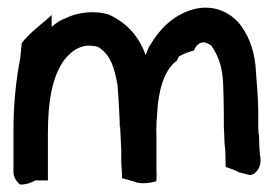

<svg xmlns="http://www.w3.org/2000/svg" viewBox="-20 -486 735 513"><path d="M16 -26C16 -11 25 -1 33 7H36C51 7 64 2 75 -4H108V-130C108 -210 118 -279 151 -325C166 -343 182 -360 212 -364H220C223 -364 226 -364 229 -363H231C236 -363 242 -361 246 -358C276 -337 285 -307 294 -259L297 -215C298 -191 300 -170 300 -148V-147H301C302 -126 303 -105 304 -85V-54C304 -42 306 -29 306 -16V-10L338 -1C353 7 384 3 398 -2V-8C398 -15 399 -21 398 -31V-124C398 -133 397 -141 398 -148V-156C398 -165 400 -174 400 -185C403 -241 417 -296 450 -322L452 -323L458 -335C468 -341 482 -347 498 -351C502 -361 510 -373 525 -373H527L528 -372H529C531 -372 548 -364 546 -362C563 -337 574 -308 576 -266C577 -238 578 -213 578 -184V-158C578 -148 578 -141 579 -130C579 -115 580 -99 582 -82L583 -40C594 -36 607 -32 616 -27V-26H617C626 -24 633 -22 644 -19C658 -15 678 -34 676 -61V-68H675C673 -86 672 -110 672 -126V-127H671C670 -139 670 -150 670 -162V-190C670 -224 666 -259 664 -292C662 -341 649 -382 625 -416C602 -448 556 -477 496 -461C440 -445 405 -406 379 -362L378 -361L372 -346C371 -344 370 -342 369 -339C352 -388 319 -424 275 -445H274V-446C236 -459 189 -454 157 -438C142 -433 129 -424 118 -414V-446L105 -434C82 -415 58 -396 39 -372L38 -370L34 -330C23 -274 16 -208 16 -142Z"/></svg>

Font: SolarCharger
Style: 750
Weight: 700
Designer: Mew Too
Foundry: Cannot Into Space Fonts/KineticPlasma Fonts
Version: Version 1.100